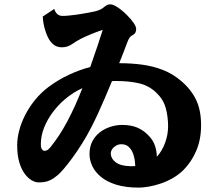

<svg xmlns="http://www.w3.org/2000/svg" viewBox="-20 -833 1010 884"><path d="M487.8 -813Q500.5 -813 521 -799.8Q541.5 -786.6 565.9 -762.2Q584 -744.1 595.9 -726.6Q607.9 -709 606.9 -696.8Q606.4 -689 602.8 -682.1Q599.1 -675.3 589.8 -670.9Q582.5 -667.5 576.7 -659.7Q570.8 -651.9 564 -632.8Q559.6 -620.6 550.5 -596.9Q541.5 -573.2 528.8 -542H529.8Q585 -542 635.3 -535.2Q685.5 -528.3 730 -511Q774.4 -493.7 812 -461.9Q858.4 -423.3 882.1 -375Q905.8 -326.7 905.8 -256.8Q905.8 -190.9 883.8 -139.2Q861.8 -87.4 824.2 -49.8Q802.2 -28.3 775.4 -12.9Q748.5 2.4 720.2 12Q691.9 21.5 665.5 26.1Q639.2 30.8 619.1 30.8Q559.1 30.8 516.1 17.6Q473.1 4.4 445.6 -18.1Q418 -40.5 405 -68.1Q392.1 -95.7 392.1 -124Q392.1 -157.7 405.5 -182.9Q418.9 -208 440.9 -224.6Q462.9 -241.2 489.3 -249.5Q515.6 -257.8 542 -257.8Q583.5 -257.8 612.3 -245.4Q641.1 -232.9 662.1 -210.9Q684.6 -188.5 693.1 -163.3Q701.7 -138.2 702.1 -111.3Q726.1 -137.2 740 -175Q753.9 -212.9 753.9 -251Q753.9 -296.9 742.9 -336.2Q731.9 -375.5 700.2 -405.8Q666 -439 619.9 -449.5Q573.7 -460 517.1 -460H506.3Q501 -460 495.6 -459.5Q480 -421.9 463.6 -383.5Q447.3 -345.2 431.4 -310.8Q415.5 -276.4 401.9 -250Q380.9 -208.5 357.9 -172.1Q335 -135.7 313.5 -106.4Q292 -77.1 274.7 -56.9Q257.3 -36.6 247.1 -27.8Q227.5 -11.2 212.2 -3.9Q196.8 3.4 183.6 5.1Q170.4 6.8 157.2 6.8Q143.1 6.8 126.2 -2.7Q109.4 -12.2 94 -32.7Q78.6 -53.2 68.8 -85.9Q59.1 -118.7 59.1 -165Q59.1 -196.3 68.4 -231.9Q77.6 -267.6 96.2 -304Q114.7 -340.3 141.8 -373.5Q168.9 -406.7 204.1 -433.1Q250.5 -467.3 299.3 -489.7Q348.1 -512.2 395.5 -524.4Q414.1 -576.7 429.2 -622.3Q444.3 -668 453.1 -695.8Q428.7 -687.5 403.1 -677.2Q377.4 -667 354.5 -655.5Q331.5 -644 314.9 -631.8Q301.3 -622.6 290 -618.9Q278.8 -615.2 265.1 -615.2Q245.6 -615.2 231.9 -624Q218.3 -632.8 207 -649.9Q195.8 -668 187.3 -696.3Q178.7 -724.6 176.8 -756.8L230 -792Q233.9 -776.9 243.7 -768.3Q253.4 -759.8 267.1 -759.8Q283.7 -759.8 298.6 -761.5Q313.5 -763.2 329.1 -765.1Q337.4 -766.1 354 -768.8Q370.6 -771.5 388.7 -774.9Q406.7 -778.3 418 -780.8Q431.6 -784.2 441.9 -789.1Q452.1 -793.9 460.9 -801.8Q467.3 -807.1 473.6 -810.1Q480 -813 487.8 -813ZM181.2 -139.2Q187 -137.2 195.1 -140.6Q203.1 -144 211.9 -154.8Q233.4 -181.6 252.2 -210.2Q271 -238.8 289.1 -272.5Q307.1 -306.2 326.2 -348.1Q334.5 -366.7 342.8 -386.5Q351.1 -406.2 359.4 -427.2Q316.9 -408.2 277.8 -375Q248.5 -350.1 223.6 -317.1Q198.7 -284.2 183.3 -246.1Q168 -208 168 -168Q168 -144 181.2 -139.2ZM580.1 -67.9H591.8Q597.7 -67.9 603 -68.4Q602.5 -70.8 602.3 -73Q602.1 -75.2 602.1 -77.1Q601.1 -99.6 594.5 -120.6Q587.9 -141.6 574.2 -155.3Q560.5 -168.9 539.1 -168.9Q525.4 -168.9 514.2 -162.4Q502.9 -155.8 496.6 -146.2Q490.2 -136.7 490.2 -127Q490.2 -103 512.7 -85.9Q535.2 -68.8 580.1 -67.9Z"/></svg>

Font: BIZ UDPMincho
Style: Bold
Weight: 700
Designer: TypeBank Co., Ltd.
Foundry: Morisawa Inc.
Version: Version 1.06